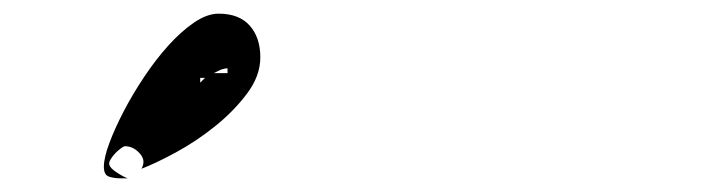

<svg xmlns="http://www.w3.org/2000/svg" viewBox="-20 -894 1040 281"><path d="M157 -633Q147 -633 139.5 -635.5Q132 -638 132 -650Q132 -663 140 -684.5Q148 -706 161 -731Q174 -756 191 -781.5Q208 -807 226.5 -827.5Q245 -848 264 -861Q283 -874 300 -874Q330 -874 345.5 -856.5Q361 -839 361 -810Q361 -783 341.5 -757Q322 -731 294.5 -709Q267 -687 237.5 -671Q208 -655 187 -647Q194 -659 184.5 -669.5Q175 -680 163 -680Q161 -680 157 -677Q153 -674 149 -670Q145 -666 142 -661Q139 -656 140 -653Q141 -648 151 -641.5Q161 -635 167 -633ZM313 -794Q309 -794 307 -793Q305 -793 300 -790.5Q295 -788 293 -787H313ZM273 -780V-773L280 -780Z"/></svg>

Font: Genkaimincho
Style: Regular
Weight: 800
Designer: Dr. Ken Lunde (project architect, glyph set definition & overall production); Masataka HATTORI \u670D \u90E8 \u6B63 \u8C
Foundry: Adobe Systems Incorporated
Version: Version 1.00